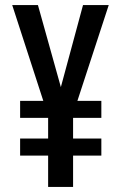

<svg xmlns="http://www.w3.org/2000/svg" viewBox="-20 -734 478 754"><path d="M219 -392 306 -714H407L284 -338H378V-271H267V-190H378V-123H267V0H169V-123H59V-190H169V-271H59V-338H150L28 -714H129Z"/></svg>

Font: Noto Sans Tamil ExtraCondensed Medium
Style: Regular
Weight: 500
Width: 2
Designer: Jelle Bosma - Monotype Design Team
Foundry: Monotype Imaging Inc.
Version: Version 2.004; ttfautohint (v1.8.4.7-5d5b)